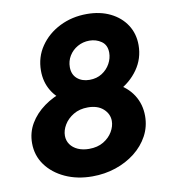

<svg xmlns="http://www.w3.org/2000/svg" viewBox="-82 -799 780 878"><g transform="rotate(-10 307.5 -360.0)"><path d="M276.9 7.8Q207 7.8 151.1 -17.8Q95.2 -43.5 63 -87.9Q30.8 -132.3 30.8 -189.5Q30.8 -238.8 54.9 -279.8Q79.1 -320.8 121.1 -351.3Q163.1 -381.8 216.6 -398.2Q270 -414.6 328.1 -414.6Q402.3 -414.6 454.3 -389.2Q506.3 -363.8 533.9 -320.6Q561.5 -277.3 561.5 -223.1Q561.5 -173.3 538.8 -131.1Q516.1 -88.9 476.3 -57.6Q436.5 -26.4 385.5 -9.3Q334.5 7.8 276.9 7.8ZM283.7 -118.7Q323.2 -118.7 350.8 -135.3Q378.4 -151.9 393.1 -177Q407.7 -202.1 407.7 -226.6Q407.7 -259.3 381.6 -283Q355.5 -306.6 310.1 -306.6Q271.5 -306.6 243.2 -289.6Q214.8 -272.5 199.7 -247.3Q184.6 -222.2 184.6 -196.8Q184.6 -174.3 197 -156.5Q209.5 -138.7 231.9 -128.7Q254.4 -118.7 283.7 -118.7ZM331.5 -326.2Q268.6 -326.2 223.1 -350.1Q177.7 -374 153.1 -415.3Q128.4 -456.5 128.4 -508.3Q128.4 -571.8 162.4 -621.3Q196.3 -670.9 253.4 -699.5Q310.5 -728 379.4 -728Q441.4 -728 488.5 -704.8Q535.6 -681.6 562 -640.9Q588.4 -600.1 588.4 -547.4Q588.4 -484.9 553.2 -434.8Q518.1 -384.8 459.7 -355.5Q401.4 -326.2 331.5 -326.2ZM340.8 -429.2Q374 -429.2 398.7 -445.1Q423.3 -460.9 436.8 -485.6Q450.2 -510.3 450.2 -536.1Q450.2 -571.8 425.8 -588.9Q401.4 -606 370.1 -606Q339.8 -606 314.9 -591.8Q290 -577.6 275.6 -554Q261.2 -530.3 261.2 -502Q261.2 -467.8 283.4 -448.5Q305.7 -429.2 340.8 -429.2Z"/></g></svg>

Font: Reddit Sans ExtraBold
Style: Italic
Weight: 800
Italic angle: -11.25°
Designer: Stephen Hutchings
Version: Version 1.013